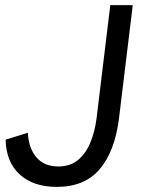

<svg xmlns="http://www.w3.org/2000/svg" viewBox="-20 -720 567 752"><path d="M202 12Q111 12 57.5 -36.5Q4 -85 2 -173L89 -200Q92 -140 122.5 -104Q153 -68 208 -68Q254 -68 284.5 -92.5Q315 -117 333 -159.5Q351 -202 358 -255L412 -700H500L446 -256Q430 -128 371 -58Q312 12 202 12Z"/></svg>

Font: Inclusive Sans
Style: Italic
Weight: 400
Italic angle: -7°
Designer: Olivia King
Foundry: Olivia King
Version: Version 2.004